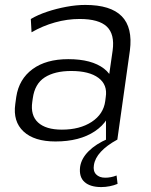

<svg xmlns="http://www.w3.org/2000/svg" viewBox="-20 -567 613 779"><path d="M410 -174 437 -362Q446 -428 413.5 -459Q381 -490 303 -490Q253 -490 203 -476Q153 -462 108 -436L105 -490Q134 -507 171.5 -519.5Q209 -532 249.5 -539.5Q290 -547 326 -547Q429 -547 474 -501Q519 -455 507 -362L456 0H410ZM205 7Q119 7 75.5 -33.5Q32 -74 42 -145L46 -174Q57 -246 112 -286.5Q167 -327 257 -327Q352 -327 402 -288.5Q452 -250 441 -179L437 -148Q427 -76 365 -34.5Q303 7 205 7ZM231 -41Q304 -41 352 -72.5Q400 -104 407 -157L409 -173Q417 -223 379.5 -251Q342 -279 269 -279Q202 -279 161.5 -253Q121 -227 113 -168L111 -154Q103 -99 134.5 -70Q166 -41 231 -41ZM391 192Q346 192 323 171.5Q300 151 305 110Q310 76 339.5 46.5Q369 17 418 -4L455 0Q413 23 389 49Q365 75 361 103Q357 127 370 140.5Q383 154 407 154Q430 154 453 145L457 179Q443 185 425.5 188.5Q408 192 391 192Z"/></svg>

Font: Pathway Extreme 28pt Light
Style: Italic
Weight: 300
Italic angle: -8°
Designer: Eduardo Rodriguez Tunni
Foundry: Eduardo Rodriguez Tunni
Version: Version 1.001;gftools[0.9.26]